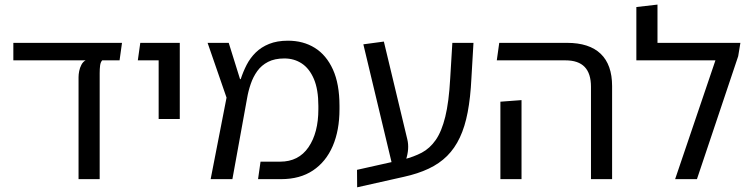

<svg xmlns="http://www.w3.org/2000/svg" viewBox="-20 -780 3279 836"><path d="M38.1 -517.2V-593.4H511.2L500.6 -517.2ZM322 0V-444.1Q322 -456 324.8 -470.4Q327.6 -484.8 334.4 -497.8Q341.1 -510.9 352.6 -517.2H425Q417.8 -509.5 415.9 -494.7Q414 -479.9 414 -462.1V0Z M670.8 -261.8V-593.4H762.8V-261.8ZM580.1 -517.2 590.8 -593.4H723.4V-517.2Z M897.2 0 966.4 -354.9 883.9 -593.4H975.9L1025.2 -435.4H1028.1Q1038.5 -467.5 1053.9 -497.6Q1069.4 -527.6 1093.3 -551.2Q1117.2 -574.8 1151.9 -588.8Q1186.5 -602.8 1234 -602.8Q1300.5 -602.8 1350.7 -571.6Q1400.9 -540.4 1429.6 -477.4Q1458.2 -414.5 1458.2 -318.8V-304.5Q1458.2 -212.6 1428.8 -144.1Q1399.2 -75.5 1342.7 -37.8Q1286.1 0 1204.1 0H1103.6L1114.4 -76.1H1199.8Q1280.1 -76.1 1323.2 -138.9Q1366.2 -201.8 1366.2 -304.5V-318.8Q1366.2 -390.5 1346.7 -436.2Q1327.1 -481.9 1293.9 -503.7Q1260.6 -525.5 1218.2 -525.5Q1176 -525.5 1147.2 -510.6Q1118.4 -495.8 1100.3 -470.6Q1082.2 -445.4 1071.7 -414.4Q1061.1 -383.5 1055.8 -352L991.9 0Z M1535.1 35.6 1534.5 -40.5 1736.9 -85.8Q1781.2 -96.8 1816.4 -115.2Q1851.6 -133.8 1877.3 -170.6Q1903 -207.5 1918.8 -271.6Q1934.6 -335.6 1940.2 -437.8L1949.6 -593.4H2041.6L2032.5 -437.6Q2028.5 -355 2016.4 -291.6Q2004.4 -228.2 1982.2 -181.2Q1960.1 -134.2 1926.7 -100.9Q1893.2 -67.6 1846.4 -45.6Q1799.6 -23.5 1738.1 -10ZM1692.5 -42 1562.1 -587 1651.4 -599 1753.6 -172.9Q1758.5 -152.6 1756.9 -130.1Q1755.2 -107.5 1747.8 -85Q1740.4 -62.5 1727.9 -42Z M2553.2 0V-402.1Q2553.2 -460 2525.7 -488.6Q2498.1 -517.2 2442.4 -517.2H2143.1L2153.8 -593.4H2448.9Q2545.8 -593.4 2595.5 -545.8Q2645.2 -498.1 2645.2 -405.1V0ZM2158.8 0V-337.2L2250.8 -344.1V0Z M2842.8 -593.4H3203.8L3194.2 -535.2L3014.6 0H2919.6L3095.1 -517.2H2750.8V-749.4L2842.8 -760Z"/></svg>

Font: Noto Sans Hebrew Light
Style: Regular
Weight: 100
Version: Version 3.000